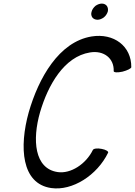

<svg xmlns="http://www.w3.org/2000/svg" viewBox="-20 -1025 751 1069"><path d="M580 -960C583 -972 581 -983 575 -992C569 -1000 559 -1005 547 -1005C535 -1005 522 -1000 511 -992C501 -983 493 -972 490 -960C486 -948 488 -937 494 -928C500 -920 511 -915 523 -915C534 -915 547 -920 558 -928C569 -937 576 -948 580 -960ZM711 -651C712 -768 614 -842 490 -822C308 -792 195 -591 140 -400C86 -206 99 -2 265 22C383 39 521 -49 582 -175C585 -182 569 -192 546 -196C522 -201 501 -198 497 -190C459 -112 374 -56 301 -67C171 -86 159 -247 203 -400C247 -551 337 -710 481 -733C558 -746 616 -700 613 -629C613 -621 635 -620 662 -626C689 -633 711 -644 711 -651Z"/></svg>

Font: Nupuram Condensed Oblique
Style: Regular
Weight: 400
Width: 3
Designer: Santhosh Thottingal (santhosh.thottingal@gmail.com)
Foundry: SMC
Version: Version 1.000